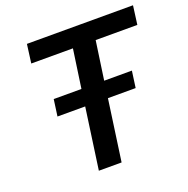

<svg xmlns="http://www.w3.org/2000/svg" viewBox="-126 -826 922 944"><g transform="rotate(-20 334.5 -353.5)"><path d="M352 0 397 -320H542L554 -407H409L438 -609H656L669 -707H114L101 -609H319L290 -407H145L133 -320H278L233 0Z"/></g></svg>

Font: Brisa Sans Medium
Style: Italic
Weight: 600
Italic angle: -8°
Designer: Dalton Maag Ltd
Foundry: Dalton Maag Ltd
Version: Version 1.101;July 10, 2019;FontCreator 11.5.0.2425 64-bit